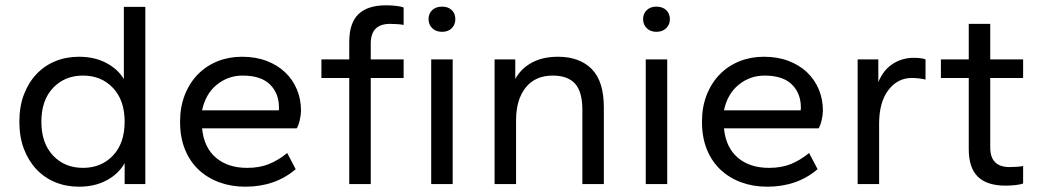

<svg xmlns="http://www.w3.org/2000/svg" viewBox="-20 -694 3919 724"><path d="M278 10Q229 10 188 -7Q147 -24 117 -56Q87 -88 70 -133Q53 -178 53 -235Q53 -292 70 -337Q87 -382 117 -414Q147 -446 188 -463Q229 -480 278 -480Q336 -480 380 -457Q424 -434 447 -396V-668H528V0H450V-79Q428 -39 383 -14.5Q338 10 278 10ZM293 -61Q362 -61 406 -107.5Q450 -154 450 -235Q450 -316 406 -362.5Q362 -409 293 -409Q224 -409 180 -362.5Q136 -316 136 -235Q136 -154 180 -107.5Q224 -61 293 -61Z M905 10Q852 10 807 -6.5Q762 -23 729 -54Q696 -85 677.5 -130.5Q659 -176 659 -235Q659 -291 677 -336.5Q695 -382 726.5 -414Q758 -446 800.5 -463Q843 -480 892 -480Q944 -480 985 -464.5Q1026 -449 1055 -421.5Q1084 -394 1099.5 -357Q1115 -320 1115 -277Q1115 -261 1110.5 -241.5Q1106 -222 1099 -210H742Q749 -138 794 -99.5Q839 -61 912 -61Q959 -61 994.5 -75.5Q1030 -90 1063 -117L1095 -56Q1018 10 905 10ZM895 -409Q840 -409 797.5 -374.5Q755 -340 742 -278H1031Q1032 -281 1032 -288Q1032 -342 998 -375.5Q964 -409 895 -409Z M1297 0V-400H1192V-470H1297V-536Q1297 -607 1331.5 -640.5Q1366 -674 1436 -674Q1454 -674 1472.5 -672Q1491 -670 1502 -666V-600Q1493 -602 1478 -603Q1463 -604 1451 -604Q1378 -604 1378 -530V-470H1502V-400H1378V0ZM1606 0V-470H1687V0ZM1647 -574Q1624 -574 1610 -587.5Q1596 -601 1596 -622Q1596 -643 1610 -656Q1624 -669 1647 -669Q1670 -669 1683.5 -656Q1697 -643 1697 -622Q1697 -601 1683.5 -587.5Q1670 -574 1647 -574Z M2176 0V-280Q2176 -348 2148.5 -378.5Q2121 -409 2064 -409Q1998 -409 1962 -363.5Q1926 -318 1926 -240V0H1845V-470H1923V-396Q1944 -435 1985 -457.5Q2026 -480 2084 -480Q2165 -480 2211 -434Q2257 -388 2257 -289V0Z M2415 0V-470H2496V0ZM2455 -574Q2433 -574 2419 -587.5Q2405 -601 2405 -622Q2405 -643 2419 -656Q2433 -669 2455 -669Q2478 -669 2492 -656Q2506 -643 2506 -622Q2506 -601 2492 -587.5Q2478 -574 2455 -574Z M2873 10Q2820 10 2775 -6.5Q2730 -23 2697 -54Q2664 -85 2645.5 -130.5Q2627 -176 2627 -235Q2627 -291 2645 -336.5Q2663 -382 2694.5 -414Q2726 -446 2768.5 -463Q2811 -480 2860 -480Q2912 -480 2953 -464.5Q2994 -449 3023 -421.5Q3052 -394 3067.5 -357Q3083 -320 3083 -277Q3083 -261 3078.5 -241.5Q3074 -222 3067 -210H2710Q2717 -138 2762 -99.5Q2807 -61 2880 -61Q2927 -61 2962.5 -75.5Q2998 -90 3031 -117L3063 -56Q2986 10 2873 10ZM2863 -409Q2808 -409 2765.5 -374.5Q2723 -340 2710 -278H2999Q3000 -281 3000 -288Q3000 -342 2966 -375.5Q2932 -409 2863 -409Z M3214 0V-470H3292V-384Q3310 -429 3345.5 -452.5Q3381 -476 3426 -476Q3440 -476 3451.5 -474.5Q3463 -473 3470 -470V-394Q3444 -400 3418 -400Q3365 -400 3330 -354.5Q3295 -309 3295 -227V0Z M3772 6Q3702 6 3667.5 -27.5Q3633 -61 3633 -132V-400H3528V-470H3633V-604H3714V-470H3838V-400H3714V-138Q3714 -64 3787 -64Q3799 -64 3814 -65Q3829 -66 3838 -68V-2Q3827 2 3808.5 4Q3790 6 3772 6Z"/></svg>

Font: Gantari
Style: Regular
Weight: 400
Designer: Anugrah Pasau
Foundry: Lafontype
Version: Version 1.000; ttfautohint (v1.8.4)